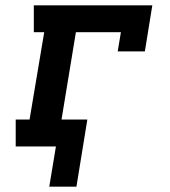

<svg xmlns="http://www.w3.org/2000/svg" viewBox="-20 -550 640 721"><path d="M165 151 190 0H39V-101H91L146 -429H107V-530H552L524 -357H422L434 -429H265L211 -101H308L267 151Z"/></svg>

Font: Iosevka Slab Extended Oblique
Style: Bold
Weight: 700
Width: 7
Italic angle: -9°
Monospace: yes
Designer: Belleve Invis
Foundry: Belleve Invis
Version: Version 11.1.1; ttfautohint (v1.8.3)